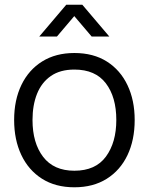

<svg xmlns="http://www.w3.org/2000/svg" viewBox="-20 -780 632 815"><path d="M146.7 -625 261.3 -760H329.3L444 -625H369L295.3 -711.7L221.7 -625ZM295.7 15Q215.2 15 158 -21.5Q100.8 -58 70.4 -122.4Q40 -186.8 40 -270.7Q40 -355.5 71 -419.6Q102 -483.7 159.3 -519.3Q216.7 -555 295.7 -555Q376.5 -555 433.8 -518.7Q491 -482.3 521.3 -418.2Q551.7 -354.2 551.7 -270.7Q551.7 -185.7 521.1 -121.4Q490.5 -57.2 433.1 -21.1Q375.7 15 295.7 15ZM295.7 -55.3Q385.5 -55.3 429.6 -115.2Q473.7 -175.2 473.7 -270.7Q473.7 -368.3 429.2 -426.5Q384.8 -484.7 295.7 -484.7Q235.2 -484.7 195.8 -457.3Q156.5 -430 137.2 -381.8Q118 -333.7 118 -270.7Q118 -173.2 163.1 -114.2Q208.2 -55.3 295.7 -55.3Z"/></svg>

Font: Manrope ExtraLight
Style: Regular
Weight: 200
Designer: Mikhail Sharanda
Foundry: Mikhail Sharanda
Version: Version 4.505